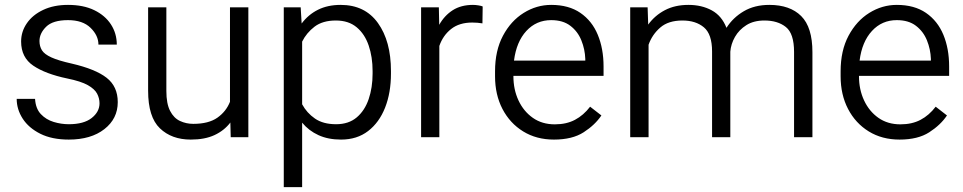

<svg xmlns="http://www.w3.org/2000/svg" viewBox="-20 -558 3918 781"><path d="M384.8 -137.7Q384.8 -158.2 375 -177Q365.2 -195.8 337.2 -211.7Q309.1 -227.5 253.4 -238.8Q165 -257.3 115.5 -290.8Q65.9 -324.2 65.9 -389.2Q65.9 -429.7 89.4 -463.6Q112.8 -497.6 155.8 -517.8Q198.7 -538.1 256.8 -538.1Q319.3 -538.1 363.5 -516.6Q407.7 -495.1 431.4 -458.5Q455.1 -421.9 455.1 -376.5H380.4Q380.4 -413.6 348.4 -444.8Q316.4 -476.1 256.8 -476.1Q194.8 -476.1 167.7 -449.2Q140.6 -422.4 140.6 -391.1Q140.6 -369.6 150.6 -353.5Q160.6 -337.4 189 -324.5Q217.3 -311.5 272 -299.3Q368.7 -276.9 413.8 -241.5Q459 -206.1 459 -142.6Q459 -75.2 404.5 -32.7Q350.1 9.8 259.8 9.8Q191.4 9.8 144 -13.9Q96.7 -37.6 72.3 -75.4Q47.9 -113.3 47.9 -155.8H122.6Q125 -116.2 146.2 -93.8Q167.5 -71.3 198.2 -62Q229 -52.7 259.8 -52.7Q320.8 -52.7 352.8 -77.9Q384.8 -103 384.8 -137.7Z M918.5 0 917 -59.6Q892.1 -26.9 852.5 -8.5Q813 9.8 755.9 9.8Q678.2 9.8 630.4 -36.1Q582.5 -82 582.5 -189V-528.3H656.7V-188Q656.7 -136.2 671.9 -106.9Q687 -77.6 712.2 -65.9Q737.3 -54.2 766.1 -54.2Q828.6 -54.2 864.3 -79.3Q899.9 -104.5 915.5 -144V-528.3H990.2V0Z M1570.3 -269V-258.8Q1570.3 -180.7 1546.4 -120.1Q1522.5 -59.6 1477.3 -24.9Q1432.1 9.8 1367.2 9.8Q1314.9 9.8 1275.4 -8.3Q1235.8 -26.4 1209 -59.1V203.1H1134.3V-528.3H1203.1L1207 -462.4Q1233.9 -498.5 1273.4 -518.3Q1313 -538.1 1365.7 -538.1Q1464.4 -538.1 1517.3 -464.4Q1570.3 -390.6 1570.3 -269ZM1495.6 -258.8V-269Q1495.6 -326.2 1479.7 -372.8Q1463.9 -419.4 1430.9 -447Q1397.9 -474.6 1346.2 -474.6Q1292.5 -474.6 1259.5 -449.5Q1226.6 -424.3 1209 -388.7V-133.8Q1228 -98.6 1261.2 -75.7Q1294.4 -52.7 1347.2 -52.7Q1398.4 -52.7 1431.2 -80.6Q1463.9 -108.4 1479.7 -155Q1495.6 -201.7 1495.6 -258.8Z M1943.4 -531.7 1942.4 -462.9Q1922.4 -466.3 1900.9 -466.3Q1848.1 -466.3 1814.9 -439.9Q1781.7 -413.6 1767.1 -371.1V0H1692.9V-528.3H1765.1L1766.6 -457Q1787.6 -494.6 1821.5 -516.4Q1855.5 -538.1 1903.8 -538.1Q1914.1 -538.1 1926.3 -536.1Q1938.5 -534.2 1943.4 -531.7Z M2233.4 9.8Q2162.1 9.8 2108.2 -23.4Q2054.2 -56.6 2023.9 -114.7Q1993.7 -172.9 1993.7 -247.6V-268.1Q1993.7 -352.1 2025.9 -412.6Q2058.1 -473.1 2110.4 -505.6Q2162.6 -538.1 2222.2 -538.1Q2293.5 -538.1 2340.8 -505.6Q2388.2 -473.1 2411.6 -416.5Q2435.1 -359.9 2435.1 -287.6V-249.5H2068.4V-247.6Q2068.4 -193.8 2089.1 -149.4Q2109.9 -105 2147.5 -78.6Q2185.1 -52.2 2236.8 -52.2Q2284.2 -52.2 2318.8 -70.6Q2353.5 -88.9 2380.4 -124L2426.3 -88.4Q2400.4 -49.8 2354.2 -20Q2308.1 9.8 2233.4 9.8ZM2222.2 -476.1Q2161.6 -476.1 2121.1 -432.1Q2080.6 -388.2 2070.8 -311.5H2360.8V-318.4Q2359.4 -357.9 2344.7 -394Q2330.1 -430.2 2300 -453.1Q2270 -476.1 2222.2 -476.1Z M2755.9 -474.6Q2698.7 -474.6 2665.8 -446Q2632.8 -417.5 2618.2 -376V0H2543.5V-528.3H2614.3L2616.7 -458Q2643.6 -495.1 2684.6 -516.6Q2725.6 -538.1 2780.3 -538.1Q2834.5 -538.1 2875.2 -515.9Q2916 -493.7 2935.1 -444.8Q2961.4 -486.3 3005.4 -512.2Q3049.3 -538.1 3109.4 -538.1Q3193.4 -538.1 3239 -492.7Q3284.7 -447.3 3284.7 -345.7V0H3210V-346.7Q3210 -421.4 3176.8 -448Q3143.6 -474.6 3089.4 -474.6Q3045.9 -474.6 3016.1 -455.8Q2986.3 -437 2969.7 -408Q2953.1 -378.9 2950.7 -347.7V0H2876.5V-348.6Q2876.5 -418.9 2843.3 -446.8Q2810.1 -474.6 2755.9 -474.6Z M3639.2 9.8Q3567.9 9.8 3513.9 -23.4Q3460 -56.6 3429.7 -114.7Q3399.4 -172.9 3399.4 -247.6V-268.1Q3399.4 -352.1 3431.6 -412.6Q3463.9 -473.1 3516.1 -505.6Q3568.4 -538.1 3627.9 -538.1Q3699.2 -538.1 3746.6 -505.6Q3793.9 -473.1 3817.4 -416.5Q3840.8 -359.9 3840.8 -287.6V-249.5H3474.1V-247.6Q3474.1 -193.8 3494.9 -149.4Q3515.6 -105 3553.2 -78.6Q3590.8 -52.2 3642.6 -52.2Q3689.9 -52.2 3724.6 -70.6Q3759.3 -88.9 3786.1 -124L3832 -88.4Q3806.2 -49.8 3760 -20Q3713.9 9.8 3639.2 9.8ZM3627.9 -476.1Q3567.4 -476.1 3526.9 -432.1Q3486.3 -388.2 3476.6 -311.5H3766.6V-318.4Q3765.1 -357.9 3750.5 -394Q3735.8 -430.2 3705.8 -453.1Q3675.8 -476.1 3627.9 -476.1Z"/></svg>

Font: Vazirmatn FD Light
Style: Regular
Weight: 300
Designer: Saber Rastikerdar
Foundry: Saber Rastikerdar
Version: Version 33.003